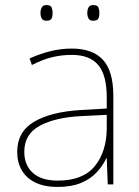

<svg xmlns="http://www.w3.org/2000/svg" viewBox="-20 -729 551 759"><path d="M264 -537Q346 -537 387 -492.5Q428 -448 428 -350V0H406L402 -103H400Q386 -73 361.5 -47Q337 -21 299.5 -5.5Q262 10 208 10Q155 10 119.5 -7.5Q84 -25 66 -56Q48 -87 48 -129Q48 -208 114.5 -247.5Q181 -287 299 -294L402 -300V-343Q402 -433 368 -472.5Q334 -512 264 -512Q224 -512 186.5 -503Q149 -494 106 -472L97 -498Q137 -516 178.5 -526.5Q220 -537 264 -537ZM301 -270Q199 -265 137.5 -232Q76 -199 76 -129Q76 -76 110 -45.5Q144 -15 208 -15Q308 -15 354.5 -72Q401 -129 402 -220V-275ZM140 -678Q140 -690 145 -699.5Q150 -709 163 -709Q180 -709 184 -699.5Q188 -690 188 -678Q188 -665 184 -656Q180 -647 163 -647Q150 -647 145 -656Q140 -665 140 -678ZM325 -678Q325 -690 330 -699.5Q335 -709 348 -709Q365 -709 369 -699.5Q373 -690 373 -678Q373 -665 369 -656Q365 -647 348 -647Q335 -647 330 -656Q325 -665 325 -678Z"/></svg>

Font: Noto Sans Thai Thin
Style: Regular
Weight: 250
Designer: Monotype Design Team
Foundry: Monotype Imaging Inc.
Version: Version 2.001